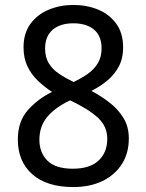

<svg xmlns="http://www.w3.org/2000/svg" viewBox="-20 -745 591 775"><path d="M276 10Q169 10 110.5 -41.5Q52 -93 52 -182Q52 -255 92.5 -300.5Q133 -346 190 -374Q158 -395 132 -420Q106 -445 90.5 -478Q75 -511 75 -554Q75 -611 103 -649Q131 -687 177 -706Q223 -725 276 -725Q331 -725 376.5 -706Q422 -687 449.5 -649Q477 -611 477 -553Q477 -510 460 -477.5Q443 -445 414.5 -421Q386 -397 349 -378Q387 -358 421.5 -331.5Q456 -305 478 -269.5Q500 -234 500 -186Q500 -126 471.5 -82Q443 -38 393 -14Q343 10 276 10ZM274 -64Q343 -64 378 -97Q413 -130 413 -185Q413 -235 375 -270Q337 -305 263 -340Q202 -311 170.5 -273Q139 -235 139 -181Q139 -129 171.5 -96.5Q204 -64 274 -64ZM277 -414Q309 -429 334.5 -447Q360 -465 375 -490Q390 -515 390 -550Q390 -600 359.5 -625.5Q329 -651 275 -651Q241 -651 215.5 -639.5Q190 -628 176 -605.5Q162 -583 162 -550Q162 -514 177 -489.5Q192 -465 218 -447.5Q244 -430 277 -414Z"/></svg>

Font: uhindi85
Style: Book
Weight: 400
Designer: Jelle Bosma - Monotype Design Team
Foundry: Monotype Imaging Inc.
Version: Version 2.003